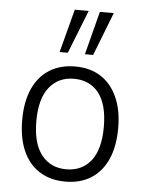

<svg xmlns="http://www.w3.org/2000/svg" viewBox="-53 -787 636 839"><g transform="rotate(5 264.5 -368.0)"><path d="M265 8Q200 8 152.5 -21.5Q105 -51 79.5 -107.5Q54 -164 54 -245Q54 -325 79.5 -381.5Q105 -438 152.5 -467.5Q200 -497 264 -497Q330 -497 376.5 -467.5Q423 -438 449 -381.5Q475 -325 475 -245Q475 -164 449.5 -107.5Q424 -51 377 -21.5Q330 8 265 8ZM264 -46Q333 -46 372.5 -96Q412 -146 412 -245Q412 -343 373 -393Q334 -443 264 -443Q196 -443 156 -393Q116 -343 116 -245Q116 -146 156 -96Q196 -46 264 -46ZM302 -554 351 -744H412L338 -554ZM191 -554 241 -744H302L227 -554Z"/></g></svg>

Font: Nunito Sans 10pt SemiCondensed Light
Style: Regular
Weight: 300
Width: 4
Designer: Vernon Adams
Foundry: Vernon Adams
Version: Version 3.101;gftools[0.9.27]